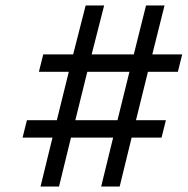

<svg xmlns="http://www.w3.org/2000/svg" viewBox="-20 -686 690 706"><path d="M574 -180H464L420 0H352L396 -180H241L197 0H129L173 -180H63L79 -244H189L233 -422H123L139 -486H249L295 -666H363L317 -486H472L517 -666H585L540 -486H650L634 -422H524L480 -244H590ZM412 -244 456 -422H301L257 -244Z"/></svg>

Font: TitilliumWebItalic
Style: Italic
Weight: 400
Italic angle: -13°
Version: Version 1.001;PS 57.000;hotconv 1.0.70;makeotf.lib2.5.55311